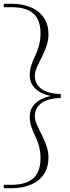

<svg xmlns="http://www.w3.org/2000/svg" viewBox="-20 -773 369 1014"><path d="M301 -255V-277C207 -277 164 -319 164 -372C164 -432 236 -500 236 -592C236 -708 141 -753 41 -753H0V-735H39C131 -735 194 -703 194 -597C194 -492 137 -457 137 -376C137 -318 180 -281 246 -266C180 -251 137 -214 137 -156C137 -75 194 -42 194 63C194 169 131 203 39 203H0V221H41C141 221 236 176 236 60C236 -32 164 -100 164 -160C164 -213 207 -255 301 -255Z"/></svg>

Font: Sprat Condensed Light
Style: Regular
Weight: 300
Width: 3
Designer: Ethan Nakache
Foundry: Collletttivo
Version: Version 2.000;Glyphs 3.2 (3217)